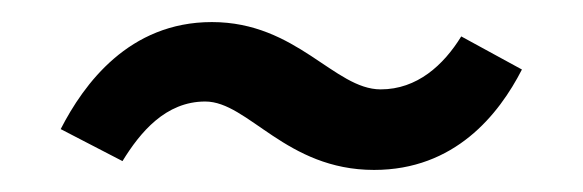

<svg xmlns="http://www.w3.org/2000/svg" viewBox="-20 -404 528 174"><path d="M319 -250C392 -250 432 -300 453 -341L398 -371C382 -345 358 -323 325 -323C283 -323 249 -384 172 -384C97 -384 56 -328 35 -287L91 -258C107 -284 130 -312 166 -312C205 -312 239 -250 319 -250Z"/></svg>

Font: FSans
Style: Regular
Weight: 400
Designer: Carrois Corporate & Edenspiekermann AG
Foundry: Carrois Corporate GbR & Edenspiekermann AG
Version: Version 4.106;PS 004.106;hotconv 1.0.70;makeotf.lib2.5.58329